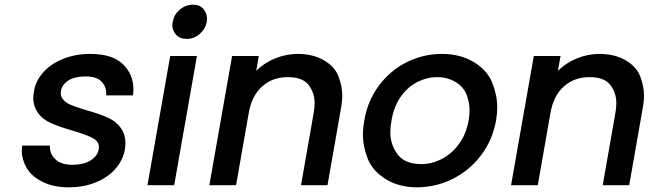

<svg xmlns="http://www.w3.org/2000/svg" viewBox="-20 -790 2774 819"><path d="M273 9Q208 9 161 -14.5Q114 -38 93.5 -74Q73 -110 73 -146Q73 -157 75 -169H193Q193 -165 193 -162Q193 -132 217.5 -109.5Q242 -87 288 -87Q336 -87 366 -105.5Q396 -124 401 -153Q402 -158 402 -162Q402 -186 377.5 -200Q353 -214 292 -232Q233 -249 197 -265Q161 -281 141.5 -309Q122 -337 122 -370Q122 -385 125 -401Q132 -445 164.5 -481.5Q197 -518 249.5 -539Q302 -560 365 -560Q459 -560 504 -516.5Q549 -473 549 -410Q549 -397 547 -383H433Q433 -387 433 -391Q433 -423 411.5 -443.5Q390 -464 344 -464Q299 -464 272 -447Q245 -430 240 -402Q239 -397 239 -392Q239 -377 251 -363.5Q263 -350 284.5 -341.5Q306 -333 348 -320Q406 -304 441.5 -287.5Q477 -271 496 -243.5Q515 -216 515 -181Q515 -168 513 -154Q505 -107 472.5 -70Q440 -33 388.5 -12Q337 9 273 9Z M777 -624Q746 -624 730.5 -642.5Q715 -661 715 -682Q715 -689 717 -697Q722 -728 747 -749Q772 -770 803 -770Q833 -770 848 -751.5Q863 -733 863 -711Q863 -704 862 -697Q856 -666 831.5 -645Q807 -624 777 -624ZM820 -551 723 0H609L706 -551Z M1250 -560Q1315 -560 1361.5 -533Q1408 -506 1424 -464Q1440 -422 1440 -383Q1440 -356 1434 -325L1377 0H1264L1318 -308Q1322 -330 1322 -350Q1322 -394 1296.5 -427.5Q1271 -461 1207 -461Q1143 -461 1098.5 -421.5Q1054 -382 1041 -308L987 0H873L970 -551H1084L1073 -488Q1107 -522 1154 -541Q1201 -560 1250 -560Z M1759 9Q1681 9 1624.5 -26.5Q1568 -62 1548 -114.5Q1528 -167 1528 -214Q1528 -244 1534 -276Q1548 -360 1596.5 -425Q1645 -490 1715.5 -525Q1786 -560 1865 -560Q1944 -560 2001.5 -525Q2059 -490 2080 -436.5Q2101 -383 2101 -333Q2101 -306 2096 -276Q2081 -192 2031.5 -127Q1982 -62 1910 -26.5Q1838 9 1759 9ZM1777 -90Q1821 -90 1863 -111Q1905 -132 1936.5 -174Q1968 -216 1979 -276Q1983 -300 1983 -320Q1983 -352 1970.5 -385.5Q1958 -419 1923.5 -440Q1889 -461 1845 -461Q1801 -461 1760 -440Q1719 -419 1689.5 -377.5Q1660 -336 1650 -276Q1645 -249 1645 -226Q1645 -172 1676.5 -131Q1708 -90 1777 -90Z M2537 -560Q2602 -560 2648.5 -533Q2695 -506 2711 -464Q2727 -422 2727 -383Q2727 -356 2721 -325L2664 0H2551L2605 -308Q2609 -330 2609 -350Q2609 -394 2583.5 -427.5Q2558 -461 2494 -461Q2430 -461 2385.5 -421.5Q2341 -382 2328 -308L2274 0H2160L2257 -551H2371L2360 -488Q2394 -522 2441 -541Q2488 -560 2537 -560Z"/></svg>

Font: Fz Poppins Med
Style: Italic
Weight: 500
Italic angle: -10°
Designer: Ninad Kale (Devanagari), Jonny Pinhorn (Latin)
Foundry: Indian Type Foundry
Version: Vit hóa bi Vntype.Com & FontZin.Com